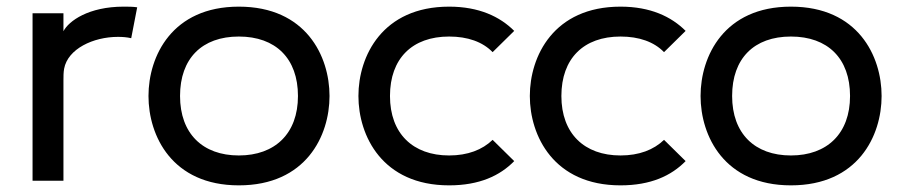

<svg xmlns="http://www.w3.org/2000/svg" viewBox="-20 -544 2715 578"><path d="M171 0V-302C171 -313 171 -326 173 -337C184 -397 261 -433 335 -433C349 -433 362 -432 375 -429L393 -522C380 -524 367 -524 352 -524C247 -524 187 -481 171 -450V-504H78V0Z M699 14C901 14 972 -135 972 -255C972 -375 901 -524 699 -524C498 -524 427 -375 427 -255C427 -135 498 14 699 14ZM699 -76C590 -76 522 -142 522 -255C522 -368 588 -434 699 -434C810 -434 877 -368 877 -255C877 -142 808 -76 699 -76Z M1332 14C1423 14 1485 -15 1528 -59L1463 -123C1432 -93 1388 -76 1332 -76C1223 -76 1154 -142 1154 -255C1154 -368 1221 -434 1332 -434C1388 -434 1433 -418 1463 -387L1528 -451C1485 -494 1422 -524 1332 -524C1131 -524 1059 -375 1059 -255C1059 -135 1131 14 1332 14Z M1848 14C1939 14 2001 -15 2044 -59L1979 -123C1948 -93 1904 -76 1848 -76C1739 -76 1670 -142 1670 -255C1670 -368 1737 -434 1848 -434C1904 -434 1949 -418 1979 -387L2044 -451C2001 -494 1938 -524 1848 -524C1647 -524 1575 -375 1575 -255C1575 -135 1647 14 1848 14Z M2361 14C2563 14 2634 -135 2634 -255C2634 -375 2563 -524 2361 -524C2160 -524 2089 -375 2089 -255C2089 -135 2160 14 2361 14ZM2361 -76C2252 -76 2184 -142 2184 -255C2184 -368 2250 -434 2361 -434C2472 -434 2539 -368 2539 -255C2539 -142 2470 -76 2361 -76Z"/></svg>

Font: Hibana SubMedium
Style: Regular
Weight: 500
Width: 6
Designer: pygmalion
Foundry: ybstudio
Version: Version 0.930;hotconv 1.0.109;makeotfexe 2.5.65596